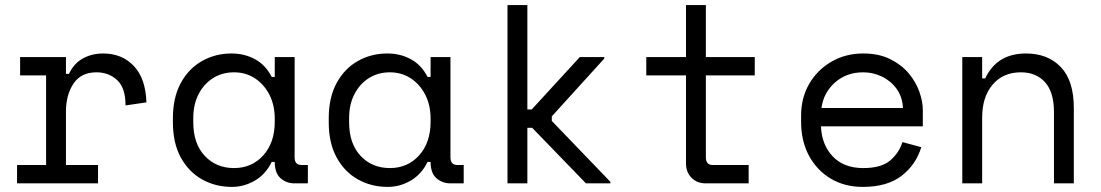

<svg xmlns="http://www.w3.org/2000/svg" viewBox="-20 -720 4324 754"><path d="M47 0V-72H161V-424H59V-496H239V-430H251Q270 -471 305.5 -490.5Q341 -510 385 -510Q459 -510 505.5 -461Q552 -412 555 -318L473 -306Q473 -375 440 -405.5Q407 -436 359 -436Q298 -436 268.5 -391.5Q239 -347 239 -282V-72H365V0Z M891 14Q826 14 773.5 -15.5Q721 -45 690 -101.5Q659 -158 659 -240V-256Q659 -337 690 -394Q721 -451 773.5 -480.5Q826 -510 889 -510Q940 -510 981.5 -487.5Q1023 -465 1047 -418H1059V-496H1137V-102Q1137 -72 1164 -72H1189V0H1136Q1105 0 1082 -20Q1059 -40 1059 -84H1047Q1023 -35 980.5 -10.5Q938 14 891 14ZM899 -60Q969 -60 1014 -110Q1059 -160 1059 -242V-254Q1059 -307 1038 -348Q1017 -389 981 -412.5Q945 -436 899 -436Q853 -436 817 -413.5Q781 -391 760 -350.5Q739 -310 739 -256V-240Q739 -156 784 -108Q829 -60 899 -60Z M1503 14Q1438 14 1385.5 -15.5Q1333 -45 1302 -101.5Q1271 -158 1271 -240V-256Q1271 -337 1302 -394Q1333 -451 1385.5 -480.5Q1438 -510 1501 -510Q1552 -510 1593.5 -487.5Q1635 -465 1659 -418H1671V-496H1749V-102Q1749 -72 1776 -72H1801V0H1748Q1717 0 1694 -20Q1671 -40 1671 -84H1659Q1635 -35 1592.5 -10.5Q1550 14 1503 14ZM1511 -60Q1581 -60 1626 -110Q1671 -160 1671 -242V-254Q1671 -307 1650 -348Q1629 -389 1593 -412.5Q1557 -436 1511 -436Q1465 -436 1429 -413.5Q1393 -391 1372 -350.5Q1351 -310 1351 -256V-240Q1351 -156 1396 -108Q1441 -60 1511 -60Z M1973 0V-700H2051V-290H2068L2257 -496H2353V-490L2147 -263V-245L2377 -6V0H2281L2070 -218H2051V0Z M2751 0Q2717 0 2695.5 -22Q2674 -44 2674 -78V-424H2518V-496H2674V-700H2752V-496H2944V-424H2752V-102Q2752 -72 2779 -72H2920V0Z M3368 14Q3297 14 3242.5 -18.5Q3188 -51 3157 -108.5Q3126 -166 3126 -242V-266Q3126 -336 3158 -391Q3190 -446 3245.5 -478Q3301 -510 3370 -510Q3431 -510 3475.5 -488Q3520 -466 3548.5 -432Q3577 -398 3590.5 -359.5Q3604 -321 3604 -288V-224H3204Q3207 -151 3250.5 -105.5Q3294 -60 3370 -60Q3441 -60 3476 -90Q3511 -120 3524 -162L3598 -142Q3577 -73 3520.5 -29.5Q3464 14 3368 14ZM3206 -296H3526Q3524 -339 3501.5 -370.5Q3479 -402 3444 -419Q3409 -436 3370 -436Q3304 -436 3259 -396Q3214 -356 3206 -296Z M3759 0V-496H3837V-412H3849Q3895 -510 4009 -510Q4095 -510 4146 -456.5Q4197 -403 4197 -296V0H4119V-280Q4119 -358 4084 -397Q4049 -436 3989 -436Q3919 -436 3878 -387.5Q3837 -339 3837 -258V0Z"/></svg>

Font: Space Mono
Style: Regular
Weight: 400
Monospace: yes
Designer: Colophon Foundry + Benjamin Critton
Foundry: Colophon Foundry & Benjamin Critton
Version: Version 1.003; ttfautohint (v1.8.4.7-5d5b)